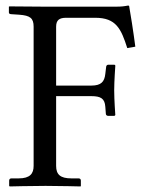

<svg xmlns="http://www.w3.org/2000/svg" viewBox="-20 -669 517 691"><path d="M101 -573V-72C101 -44 88 -27 47 -27H21C16 -27 13 -24 13 -19V0L15 2C15 2 94 0 144 0C193 0 270 2 270 2L271 0V-19C271 -24 268 -27 263 -27H237C197 -27 182 -41 182 -72V-323H309C343 -323 357 -314 359 -285L361 -259C361 -256 364 -252 369 -252H392L395 -255C395 -255 391 -310 391 -344C391 -377 395 -432 395 -432C395 -434 394 -436 391 -436H369C365 -436 362 -432 362 -428L359 -403C356 -375 344 -361 309 -361H182V-573C182 -597 194 -605 218 -605H323C398 -605 416 -565 438 -496L467 -501C462 -542 447 -638 445 -646C445 -648 444 -649 441 -649C424 -646 418 -645 394 -645H142C115 -645 14 -646 14 -646L12 -645V-625C12 -622 13 -618 20 -618L50 -616C88 -613 101 -604 101 -573Z"/></svg>

Font: Linux Libertine O C
Style: Regular
Weight: 400
Designer: Philipp H. Poll
Foundry: Philipp H. Poll
Version: Version 4.0.3